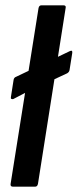

<svg xmlns="http://www.w3.org/2000/svg" viewBox="-20 -703 292 723"><path d="M30 -330Q26 -329 23 -330.5Q20 -332 21 -337L31 -401Q32 -411 41 -414L244 -511Q254 -515 252 -503L242 -440Q241 -432 233 -427L74 -353ZM29 0Q18 0 20 -11L125 -672Q127 -683 136 -683H219Q230 -683 227 -672L123 -11Q121 0 112 0Z"/></svg>

Font: Sofia Sans Condensed
Style: Bold Italic
Weight: 700
Italic angle: -9°
Version: Version 4.100